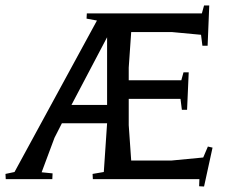

<svg xmlns="http://www.w3.org/2000/svg" viewBox="-70 -654 851 701"><path d="M664 -527 557 -537H409L400 -407V-361H592L600 -390H619L613 -253H594L589 -293H400V-197L409 -68H557L672 -79L689 -119L706 -115L675 27L657 26L658 0H269L268 -19L309 -26L321 -204H156L129 -151L82 -25L122 -21L121 0H-49L-50 -19L-17 -26L284 -579L246 -586L247 -605H667L675 -634H694L688 -487H669ZM191 -271H321V-518Z"/></svg>

Font: Balthazar
Style: Regular
Weight: 400
Designer: Dario Manuel Muhafara
Foundry: Dario Manuel Muhafara
Version: Version 1.000